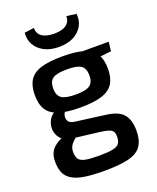

<svg xmlns="http://www.w3.org/2000/svg" viewBox="-164 -808 898 1100"><g transform="rotate(-20 285.5 -258.0)"><path d="M276 -503Q359 -503 407.5 -487.5Q456 -472 477 -437.5Q498 -403 498 -347Q498 -293 477 -258.5Q456 -224 407 -208Q358 -192 275 -192Q192 -192 143.5 -208Q95 -224 73.5 -258Q52 -292 52 -347Q52 -403 73.5 -437.5Q95 -472 144 -487.5Q193 -503 276 -503ZM275 -424Q212 -424 188 -407Q164 -390 164 -347Q164 -306 188 -288.5Q212 -271 275 -271Q338 -271 361.5 -288.5Q385 -306 385 -347Q385 -390 361.5 -407Q338 -424 275 -424ZM555 -491 548 -435 420 -421 384 -491ZM132 -222 194 -213Q179 -201 173.5 -182.5Q168 -164 176.5 -147.5Q185 -131 214 -127L396 -103Q470 -94 500 -59.5Q530 -25 530 40Q530 101 506 135Q482 169 427.5 182.5Q373 196 281 196Q208 196 160 188.5Q112 181 83.5 163.5Q55 146 43 118.5Q31 91 31 50Q31 18 41.5 -4Q52 -26 76 -43.5Q100 -61 141 -76L209 -105L256 -88L212 -57Q189 -40 174.5 -26.5Q160 -13 153.5 0.5Q147 14 147 35Q147 63 158.5 78Q170 93 199 98.5Q228 104 280 104Q333 104 362 98.5Q391 93 402.5 78.5Q414 64 414 37Q414 15 407 4.5Q400 -6 382 -12Q364 -18 332 -22L168 -42Q133 -46 112.5 -62.5Q92 -79 84 -102.5Q76 -126 79.5 -149.5Q83 -173 96.5 -193Q110 -213 132 -222ZM377 -712 436 -704Q441 -663 422.5 -630.5Q404 -598 367.5 -579Q331 -560 278 -560Q226 -560 189.5 -579Q153 -598 134.5 -630.5Q116 -663 120 -704L179 -712Q178 -678 203.5 -659.5Q229 -641 279 -641Q327 -641 352 -659.5Q377 -678 377 -712Z"/></g></svg>

Font: Exo 2 SemiBold
Style: Regular
Weight: 600
Designer: Natanael Gama
Foundry: Natanael Gama
Version: Version 2.010